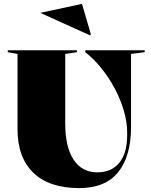

<svg xmlns="http://www.w3.org/2000/svg" viewBox="-20 -966 773 986"><path d="M387 0Q233 0 151.5 -78.5Q70 -157 70 -303V-689L20 -698V-708H375V-698L315 -689V-332Q315 -211 358 -146Q401 -81 479 -81Q553 -81 593 -130.5Q633 -180 633 -271V-287Q633 -338 616.5 -395.5Q600 -453 570.5 -509Q541 -565 502 -614Q463 -663 418 -698V-708H723V-698L653 -689V-315Q653 -164 587 -82Q521 0 387 0ZM441 -785 187 -900 401 -946 447 -789Z"/></svg>

Font: Kalnia
Style: Bold
Weight: 700
Designer: Frida Medrano
Foundry: Frida Medrano
Version: Version 1.105